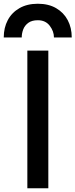

<svg xmlns="http://www.w3.org/2000/svg" viewBox="-55 -1005 403 1025"><path d="M91 0V-735H203V0ZM-35 -805Q-35 -857 -13.5 -897.5Q8 -938 49 -961.5Q90 -985 147 -985Q204 -985 244.5 -961.5Q285 -938 306.5 -897.5Q328 -857 328 -805H233Q233 -838 210.5 -867.5Q188 -897 147 -897Q115 -897 96 -883Q77 -869 69 -848Q61 -827 61 -805Z"/></svg>

Font: Alata
Style: Regular
Weight: 400
Designer: Spyros Zevelakis, Eben Sorkin
Foundry: Spyros Zevelakis
Version: Version 1.005; ttfautohint (v1.8.4.7-5d5b)